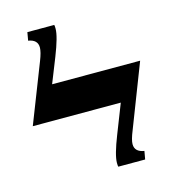

<svg xmlns="http://www.w3.org/2000/svg" viewBox="-100 -737 729 819"><g transform="rotate(-15 264.5 -327.5)"><path d="M405.3 -76.7Q405.3 -42.5 446.8 -36.1L440.4 0H321.8Q320.3 -4.4 320.3 -17.1Q320.3 -51.3 352.5 -132.8L402.8 -261.2H14.2L115.7 -521Q130.4 -558.1 130.4 -578.1Q130.4 -612.3 89.4 -618.7L95.7 -654.8H214.4Q215.8 -650.4 215.8 -637.7Q215.8 -603.5 183.6 -522L140.1 -412.6H528.8L420.9 -133.8Q405.3 -95.7 405.3 -76.7Z"/></g></svg>

Font: Tinos
Style: Bold Italic
Weight: 700
Italic angle: -16.333°
Designer: Steve Matteson
Foundry: Monotype Imaging Inc.
Version: Version 1.23